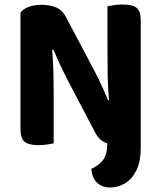

<svg xmlns="http://www.w3.org/2000/svg" viewBox="-20 -636 714 851"><path d="M385.1 112.6Q409.1 100.8 424.7 86.5Q440.3 72.2 447.8 52.3Q455.3 32.3 455.3 1.9V-147H603.7V17.6Q603.7 81 584.1 119.9Q564.4 158.9 533.5 176.9Q502.6 195 468.4 195Q429.7 195 408 171.4Q386.4 147.8 385.1 112.6ZM70.8 -433.4 209.4 -434.8Q213.4 -392.4 215.3 -350.4Q217.2 -308.4 217.5 -269.2Q217.9 -230 217.9 -193.1V-0.5Q209.1 1.5 189.5 4.4Q169.8 7.3 149.7 7.3Q106.4 7.3 88.6 -8.1Q70.8 -23.4 70.8 -62.2ZM603.7 -176.2 464.8 -174.7Q457.8 -248.1 457.1 -313.9Q456.3 -379.8 456.3 -439.7V-608.3Q466.1 -610.3 485.2 -613.2Q504.4 -616 524.7 -616Q568 -616 585.8 -600.7Q603.7 -585.4 603.7 -546.6ZM603.7 -224.4V-321.1V-18.6Q590.9 -7 567.4 0.2Q543.9 7.5 511.7 7.5Q477.8 7.5 448.6 -3.1Q419.5 -13.8 400.2 -51.7L279.3 -282Q268.1 -304.4 257.3 -326.3Q246.6 -348.2 236.6 -370.4Q226.7 -392.7 217 -415.5L70.8 -382.8V-580Q83.3 -597.2 108.8 -606Q134.4 -614.8 163.5 -614.8Q197.4 -614.8 226.9 -603.7Q256.5 -592.7 275 -555.6L396.9 -325.2Q408.3 -303.6 419 -281.3Q429.6 -259.1 439.7 -236.8Q449.8 -214.5 458.8 -191.7Z"/></svg>

Font: Baloo Bhaijaan 2
Style: Regular
Weight: 400
Designer: Sanskriti Dholi, Noopur Datye and Ek Type
Foundry: Ek Type
Version: Version 1.701